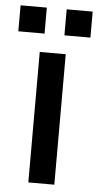

<svg xmlns="http://www.w3.org/2000/svg" viewBox="-71 -747 398 780"><g transform="rotate(5 128.0 -357.0)"><path d="M75 0V-532H181V0ZM-19 -608V-714H88V-608ZM169 -608V-714H275V-608Z"/></g></svg>

Font: Geist Med
Style: Regular
Weight: 400
Designer: Basement.studio, Andrés Briganti, Mateo Zaragoza
Foundry: Basement.studio, Vercel, Andrés Briganti, Guido Ferreyra, Mateo Zaragoza
Version: Version 1.401